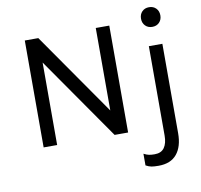

<svg xmlns="http://www.w3.org/2000/svg" viewBox="-103 -877 1286 1231"><g transform="rotate(-10 540.0 -262.0)"><path d="M675 -696V0H587L213 -537V0H125V-696H213L587 -159V-696ZM883 -704Q883 -732 900.5 -750Q918 -768 946 -768Q974 -768 991.5 -750Q1009 -732 1009 -704Q1009 -676 991.5 -658Q974 -640 946 -640Q918 -640 900.5 -658Q883 -676 883 -704ZM748 227V151Q767 161 782 164Q797 167 819 167Q862 167 882 138.5Q902 110 902 60V-522H990V60Q990 147 950 195.5Q910 244 831 244Q802 244 785 241Q768 238 748 227Z"/></g></svg>

Font: Amiko
Style: Regular
Weight: 400
Designer: Pablo Impallari, Rodrigo Fuenzalida, Andres Torresi
Foundry: Impallari Type
Version: Version 1.001; ttfautohint (v1.3)